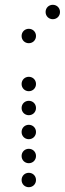

<svg xmlns="http://www.w3.org/2000/svg" viewBox="-20 -800 270 800"><path d="M200 -720C217 -720 230 -733 230 -750C230 -767 217 -780 200 -780C183 -780 170 -767 170 -750C170 -733 183 -720 200 -720ZM100 -620C117 -620 130 -633 130 -650C130 -667 117 -680 100 -680C83 -680 70 -667 70 -650C70 -633 83 -620 100 -620ZM100 -420C117 -420 130 -433 130 -450C130 -467 117 -480 100 -480C83 -480 70 -467 70 -450C70 -433 83 -420 100 -420ZM100 -320C117 -320 130 -333 130 -350C130 -367 117 -380 100 -380C83 -380 70 -367 70 -350C70 -333 83 -320 100 -320ZM100 -220C117 -220 130 -233 130 -250C130 -267 117 -280 100 -280C83 -280 70 -267 70 -250C70 -233 83 -220 100 -220ZM100 -120C117 -120 130 -133 130 -150C130 -167 117 -180 100 -180C83 -180 70 -167 70 -150C70 -133 83 -120 100 -120ZM100 -20C117 -20 130 -33 130 -50C130 -67 117 -80 100 -80C83 -80 70 -67 70 -50C70 -33 83 -20 100 -20Z"/></svg>

Font: TINY 5x3 60
Style: Regular
Weight: 150
Designer: Jack Halten Fahnestock
Foundry: Velvetyne Type Foundry
Version: Version 1.002;hotconv 1.0.109;makeotfexe 2.5.65596